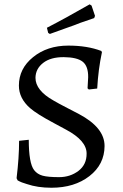

<svg xmlns="http://www.w3.org/2000/svg" viewBox="-20 -861 570 893"><path d="M145 -499Q145 -440.4 229.5 -393.1Q253.9 -378.9 284.2 -363.3Q314.5 -347.7 347.2 -330.6Q466.8 -267.1 466.3 -181.6Q465.8 -96.2 396 -42Q326.2 12.2 219.2 12.2Q154.8 12.2 105 -4.9Q80.1 -11.7 62 -22L57.1 -32.2Q68.8 -127.9 68.8 -206.1L113.8 -210.9Q113.8 -102.1 138.7 -69.8Q153.3 -50.8 178.2 -43.9Q203.1 -37.1 254.9 -37.1Q306.6 -37.1 345.2 -66.4Q383.3 -95.7 382.8 -147Q382.8 -207 287.6 -257.8Q259.8 -272.9 230.5 -288.6Q151.4 -330.6 119.6 -358.4Q67.9 -403.8 67.9 -462.9Q67.9 -542 133.8 -595.2Q199.7 -648.9 297.9 -648.9Q386.2 -648.9 451.2 -624L454.1 -618.2Q437 -538.1 432.1 -449.2L393.1 -444.8L387.2 -450.2L390.1 -502Q390.6 -553.7 364.3 -574.2Q337.9 -594.7 276.9 -595.2Q215.8 -595.7 180.7 -568.4Q145.5 -541 145 -499ZM198.2 -731.9Q279.3 -773.4 397 -840.8L405.8 -835L421.9 -787.1L418 -776.9Q387.2 -765.6 354 -754.9Q325.2 -743.2 288.1 -730.5Q251 -717.8 211.9 -703.1L204.1 -708Z"/></svg>

Font: Alegreya-Regular
Style: Regular
Weight: 400
Designer: Juan Pablo del Peral
Foundry: Juan Pablo del Peral
Version: Version 1.003